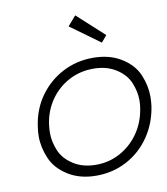

<svg xmlns="http://www.w3.org/2000/svg" viewBox="-84 -809 775 890"><g transform="rotate(-10 304.0 -364.5)"><path d="M299 10Q221 10 165.5 -25Q110 -60 88 -112Q66 -164 66 -215Q66 -238 70 -263Q81 -341 124 -401.5Q167 -462 232.5 -496.5Q298 -531 376 -531Q454 -531 509.5 -496.5Q565 -462 586.5 -410.5Q608 -359 608 -308Q608 -287 605 -263Q593 -184 550.5 -122Q508 -60 442.5 -25Q377 10 299 10ZM306 -40Q368 -40 420.5 -69Q473 -98 507.5 -148Q542 -198 552 -263Q555 -282 555 -300Q555 -341 537.5 -383Q520 -425 475.5 -453Q431 -481 369 -481Q306 -481 253.5 -453Q201 -425 166.5 -375.5Q132 -326 123 -263Q120 -242 120 -222Q120 -182 137 -140Q154 -98 198.5 -69Q243 -40 306 -40ZM430 -593 291 -694 330 -739 456 -624Z"/></g></svg>

Font: Lexend ExtLt
Style: Italic
Weight: 250
Italic angle: -8.13011°
Designer: Bonnie Shaver-Troup, Thomas Jockin
Foundry: Lexend
Version: Version 1.007